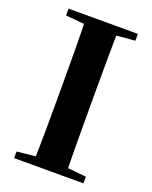

<svg xmlns="http://www.w3.org/2000/svg" viewBox="-140 -821 711 898"><g transform="rotate(20 215.5 -372.0)"><path d="M43 0V-33L200 -49H229L388 -33V0ZM134 0Q137 -86 137.5 -173Q138 -260 138 -349V-394Q138 -483 137.5 -570Q137 -657 134 -744H297Q295 -658 294.5 -570.5Q294 -483 294 -394V-349Q294 -262 294.5 -174.5Q295 -87 297 0ZM43 -710V-744H388V-710L229 -696H200Z"/></g></svg>

Font: Noto Serif KR ExtraLight ExtraBold
Style: Regular
Weight: 800
Version: Version 2.003-H1;hotconv 1.1.1;makeotfexe 2.6.0